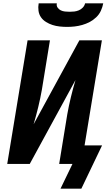

<svg xmlns="http://www.w3.org/2000/svg" viewBox="-20 -975 640 1142"><path d="M379 -815Q357 -815 334.5 -817.5Q312 -820 292 -826.5Q272 -833 254 -844Q236 -855 224 -872Q212 -889 209 -911Q206 -933 210 -955H318Q315 -941 322.5 -930Q330 -919 341.5 -913.5Q353 -908 366.5 -906.5Q380 -905 394 -905Q408 -905 421.5 -906.5Q435 -908 448.5 -913.5Q462 -919 472.5 -930Q483 -941 486 -955H594Q590 -933 580 -911Q570 -889 552 -872Q534 -855 513 -844Q492 -833 469 -826.5Q446 -820 423.5 -817.5Q401 -815 379 -815ZM464 147H340L411 0H332L380 -294Q389 -345 401.5 -396.5Q414 -448 429 -499L157 0H23L144 -735H277L229 -441Q220 -390 207.5 -338.5Q195 -287 180 -236L452 -735H586L483 -110H587Z"/></svg>

Font: Iosevka XBd Ex Obl
Style: Regular
Weight: 800
Width: 7
Italic angle: -9°
Monospace: yes
Designer: Belleve Invis
Foundry: Belleve Invis
Version: Version 32.5.0; ttfautohint (v1.8.4)